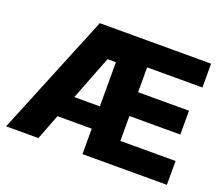

<svg xmlns="http://www.w3.org/2000/svg" viewBox="-120 -905 1254 1083"><g transform="rotate(20 507.5 -364.0)"><path d="M8.8 0 306.6 -727.5H974.6V-584.5H642.6V-435.5H948.2V-292.5H642.6V-143.1H974.1V0H467.3V-152.8H261.7L202.6 0ZM417 -551.8 314 -286.6H467.3V-551.8Z"/></g></svg>

Font: Inter Tight ExtraBold
Style: Regular
Weight: 800
Designer: Rasmus Andersson
Foundry: rsms
Version: Version 3.004; ttfautohint (v1.8.4.7-5d5b)